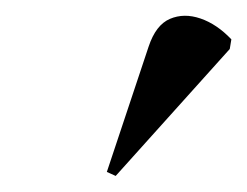

<svg xmlns="http://www.w3.org/2000/svg" viewBox="-20 -824 308 239"><path d="M124 -605 113 -610 165 -766Q174 -793 191.5 -800.5Q209 -808 229.5 -801Q250 -794 268 -775L266 -763Z"/></svg>

Font: Noto Serif Display SemiCondensed Medium
Style: Italic
Weight: 500
Width: 4
Italic angle: -12°
Designer: Monotype Design Team
Foundry: Monotype Imaging Inc.
Version: Version 2.009